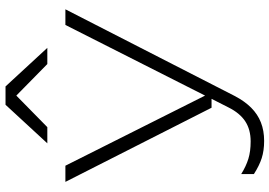

<svg xmlns="http://www.w3.org/2000/svg" viewBox="-164 -658 999 712"><g transform="rotate(-90 336.0 -302.5)"><path d="M169 177Q133 177 105 168Q77 159 46 139V92Q75 110 102.5 118.5Q130 127 167 127Q211 127 241.5 107Q272 87 293 45L325 -18H292L17 -560H77L337 -42L599 -560H657L335 69Q316 105 292 129Q268 153 237.5 165Q207 177 169 177ZM303 -782H371L514 -627H454L337 -742L220 -627H160Z"/></g></svg>

Font: Bounded
Style: Regular
Weight: 200
Designer: Vlad Churkin
Version: Version 1.0